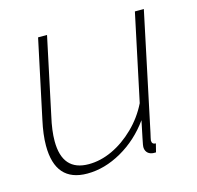

<svg xmlns="http://www.w3.org/2000/svg" viewBox="-84 -607 723 705"><g transform="rotate(-15 278.0 -255.0)"><path d="M165 10Q44 10 44 -128Q44 -149 47 -173Q50 -197 56 -224L119 -520H153L91 -228Q79 -176 79 -136Q79 -22 179 -22Q224 -22 269 -43Q314 -64 353.5 -102.5Q393 -141 417 -190L487 -520H521L427 -75Q425 -66 423 -57.5Q421 -49 421 -47Q421 -32 436 -32L428 0Q423 0 419 0Q415 0 412 -1Q401 -3 394.5 -11Q388 -19 388 -31Q388 -34 389 -40Q390 -46 394 -65.5Q398 -85 407 -128Q361 -64 296 -27Q231 10 165 10Z"/></g></svg>

Font: Raleway Thin ExtraLight
Style: Italic
Weight: 250
Italic angle: -12°
Version: Version 4.026